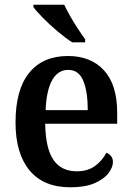

<svg xmlns="http://www.w3.org/2000/svg" viewBox="-20 -786 560 816"><path d="M279 10Q165 10 105.5 -62Q46 -134 46 -265Q46 -405 104 -476.5Q162 -548 269 -548Q366 -548 422 -487Q478 -426 478 -307V-260H172Q174 -154 207.5 -106Q241 -58 306 -58Q354 -58 385 -81.5Q416 -105 432 -137Q443 -133 451.5 -123Q460 -113 460 -98Q460 -75 441 -50Q422 -25 382 -7.5Q342 10 279 10ZM353 -318Q353 -396 334 -442.5Q315 -489 270 -489Q226 -489 201.5 -445Q177 -401 174 -318ZM287 -606Q259 -624 225 -652.5Q191 -681 162.5 -710Q134 -739 122 -756V-766H253Q263 -744 278.5 -717Q294 -690 311 -664Q328 -638 342 -619V-606Z"/></svg>

Font: Noto Serif Hebrew SemiCondensed SemiBold
Style: Regular
Weight: 600
Width: 4
Designer: Monotype Design Team
Foundry: Monotype Imaging Inc.
Version: Version 2.004; ttfautohint (v1.8.4.7-5d5b)